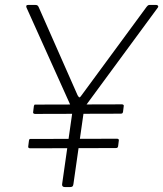

<svg xmlns="http://www.w3.org/2000/svg" viewBox="-20 -762 664 782"><path d="M616 -742Q621 -742 623.5 -738.5Q626 -735 622 -730L330 -333Q326 -329 324.5 -325Q323 -321 322 -313L279 -12Q278 -5 275 -2.5Q272 0 264 0H245Q238 0 235 -3.5Q232 -7 233 -12L274 -300Q275 -308 275 -311.5Q275 -315 273 -320L88 -731Q86 -736 87.5 -739Q89 -742 96 -742H123Q130 -742 133 -739.5Q136 -737 138 -732L296 -374Q301 -365 304 -365.5Q307 -366 313 -375L577 -734Q582 -740 584.5 -741Q587 -742 594 -742H616ZM481 -306Q480 -302 478 -300.5Q476 -299 471 -299L123 -298Q119 -298 116.5 -300Q114 -302 115 -306L118 -330Q119 -334 120 -335Q121 -336 123 -336L477 -337Q480 -337 482.5 -335Q485 -333 484 -330ZM461 -166Q460 -162 458 -160.5Q456 -159 451 -159L103 -158Q99 -158 96.5 -160Q94 -162 95 -166L98 -190Q99 -194 100 -195Q101 -196 103 -196L457 -197Q460 -197 462.5 -195Q465 -193 464 -190Z"/></svg>

Font: Libre Franklin Thin
Style: Italic
Weight: 100
Italic angle: -8°
Designer: Pablo Impallari, Rodrigo Fuenzalida, Nhung Nguyen
Foundry: Impallari Type
Version: Version 3.000